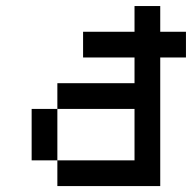

<svg xmlns="http://www.w3.org/2000/svg" viewBox="-20 -628 648 648"><path d="M173.6 -260.4V-86.8H434V-260.4ZM173.6 -86.8H86.8V-260.4H173.6V-347.2H434V-434H260.4V-520.8H434V-607.6H520.8V-520.8H607.6V-434H520.8V0H173.6Z"/></svg>

Font: 8-bit Operator+ 8
Style: Regular
Weight: 400
Designer: GrandChaos9000
Version: Version 1.3.0 - August 1, 2014